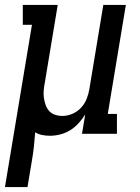

<svg xmlns="http://www.w3.org/2000/svg" viewBox="-45 -540 565 775"><path d="M-25 215 84 -440H47V-520H188L136 -207Q133 -192 131.5 -176.5Q130 -161 132 -146Q134 -131 139 -117Q144 -103 153 -92.5Q162 -82 176.5 -77Q191 -72 207 -72Q227 -72 247 -80.5Q267 -89 282 -105Q297 -121 305 -141.5Q313 -162 316 -182L372 -520H463L390 -80H427V0H286L299 -78Q287 -59 272 -42.5Q257 -26 238.5 -14.5Q220 -3 198.5 2.5Q177 8 157 8Q141 8 125.5 5Q110 2 97 -6Q95 22 92 50.5Q89 79 84 107L66 215Z"/></svg>

Font: Iosevka Curly Slab Medium
Style: Italic
Weight: 500
Italic angle: -9°
Monospace: yes
Designer: Belleve Invis
Foundry: Belleve Invis
Version: Version 22.1.2; ttfautohint (v1.8.4)